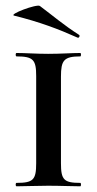

<svg xmlns="http://www.w3.org/2000/svg" viewBox="-20 -654 340 674"><path d="M252 -522C258 -519 262 -530 257 -532C205 -565 163 -601 120 -633C109 -641 8 -603 30 -599C119 -577 185 -552 252 -522ZM194 -81V-385C194 -442 204 -456 262 -456C265 -456 265 -468 262 -468C233 -468 194 -465 149 -465C108 -465 68 -468 38 -468C34 -468 34 -456 38 -456C97 -456 107 -444 107 -387V-81C107 -23 97 -12 38 -12C34 -12 34 0 38 0C68 0 108 -2 149 -2C194 -2 231 0 262 0C265 0 265 -12 262 -12C204 -12 194 -23 194 -81Z"/></svg>

Font: Cormorant SC Semi
Style: Regular
Weight: 600
Designer: Christian Thalmann (Catharsis Fonts)
Version: Version 1.000;PS 001.000;hotconv 1.0.70;makeotf.lib2.5.58329